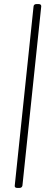

<svg xmlns="http://www.w3.org/2000/svg" viewBox="-20 -790 265 950"><path d="M67 140Q51 140 53 128L146 -758Q147 -770 162 -770H170Q185 -770 184 -758L91 128Q89 140 75 140Z"/></svg>

Font: Asap Semi Condensed Semi Condensed Thin
Style: Italic
Weight: 100
Width: 4
Italic angle: -6°
Designer: Pablo Cosgaya
Foundry: Omnibus-Type
Version: Version 3.001; ttfautohint (v1.8.4.7-5d5b)